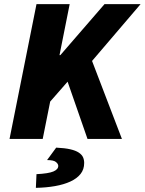

<svg xmlns="http://www.w3.org/2000/svg" viewBox="-20 -670 698 926"><path d="M26 0 156 -650H316L267 -404H271L484 -650H658L424 -376L568 0H402L306 -276L222 -180L186 0ZM153 236 156 170Q214 167 237.5 157Q261 147 261 130Q261 121 250 111.5Q239 102 207 102L251 42Q293 44 319 50Q345 56 360 66Q375 76 380.5 88.5Q386 101 386 116Q386 147 368.5 169Q351 191 319.5 205.5Q288 220 245.5 227.5Q203 235 153 236Z"/></svg>

Font: mr_Source Sans Pro
Style: Italic
Weight: 900
Italic angle: -11°
Designer: Paul D. Hunt
Foundry: Adobe Systems Incorporated
Version: Version 1.076;July 10, 2024;FontCreator 11.5.0.2430 64-bit